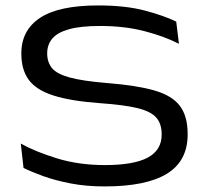

<svg xmlns="http://www.w3.org/2000/svg" viewBox="-20 -672 769 706"><path d="M365 13.5Q296.5 13.5 239.8 2.5Q183 -8.5 139.5 -24.2Q96 -40 66.5 -54.5L56.5 -144Q110.5 -114 190.2 -89.5Q270 -65 365.5 -65Q472 -65 523.2 -92.5Q574.5 -120 574.5 -177V-177.5Q574.5 -217 554.5 -239.8Q534.5 -262.5 485.2 -274.5Q436 -286.5 349 -292.5Q239.5 -300.5 176 -321Q112.5 -341.5 85.5 -378.8Q58.5 -416 58.5 -474V-476Q58.5 -561 127.5 -606.5Q196.5 -652 341 -652Q442 -652 513.2 -633Q584.5 -614 628 -592.5L638 -511Q585.5 -538 512.2 -557.2Q439 -576.5 348 -576.5Q276.5 -576.5 233.8 -564.5Q191 -552.5 172.2 -530Q153.5 -507.5 153.5 -476V-475.5Q153.5 -443.5 170.8 -422Q188 -400.5 235.8 -387.2Q283.5 -374 375.5 -366.5Q482.5 -358 547.2 -339.5Q612 -321 641 -283.2Q670 -245.5 670 -179.5V-177.5Q670 -80 593.8 -33.2Q517.5 13.5 365 13.5Z"/></svg>

Font: Anek Gujarati Expanded
Style: Regular
Weight: 400
Width: 7
Designer: Mrunmayee Ghaisas (Gujarati), Yesha Goshar (Latin)
Foundry: Ek Type
Version: Version 1.003